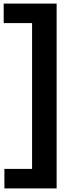

<svg xmlns="http://www.w3.org/2000/svg" viewBox="-36 -828 424 1068"><path d="M-11.5 220V111.5H142.5V-699.5H-15.5V-808H279V220Z"/></svg>

Font: Encode Sans SmExp SmBold
Style: Regular
Weight: 600
Width: 6
Designer: Multiple Designers
Foundry: Impallari Type
Version: Version 3.002; ttfautohint (v1.8.3) -l 8 -r 50 -G 200 -x 14 